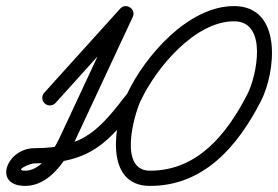

<svg xmlns="http://www.w3.org/2000/svg" viewBox="-60 -586 913 631"><path d="M87.2 -245.9C97.5 -236.7 113.3 -237.5 122.6 -247.7C205.8 -339.9 289 -432 372.2 -524.2C381.7 -534.7 374.4 -548 363.2 -555.4C352 -562.8 337 -564.4 331 -551.5C266.1 -412.5 201.3 -273.5 136.5 -134.6C117.4 -93.5 75.5 -25 23 -25C-16 -25 38.6 -49 53 -49C239.2 -49 296.9 -118.4 398.7 -249.1C407.2 -260 405.3 -275.7 394.4 -284.2C383.5 -292.7 367.8 -290.7 359.3 -279.8C268.9 -163.9 219.2 -99 53 -99C-37.9 -99 -85.6 25 23 25C98.5 25 153.3 -52.2 181.8 -113.4C246.7 -252.4 311.5 -391.4 376.3 -530.4C382.3 -543.2 376.7 -555.3 367.3 -561.6C357.9 -567.8 344.6 -568.2 335.1 -557.7C251.9 -465.5 168.6 -373.4 85.4 -281.2C76.2 -271 77 -255.2 87.2 -245.9ZM356.2 -274.7C356.2 -274.7 356.2 -274.7 356.2 -274.7C316.4 -185.5 278.6 25 433 25C611 25 722.1 -107 797.2 -253C846.7 -349.3 869.5 -566 709 -566C558.9 -566 415.9 -402 357.3 -276.6C351.5 -264.1 356.9 -249.2 369.4 -243.3C381.9 -237.5 396.8 -242.9 402.7 -255.4C452.3 -361.8 580.2 -516 709 -516C821.5 -516 783.5 -335.6 752.8 -275.9C686.7 -147.5 590.7 -25 433 -25C329.8 -25 378.8 -202.7 401.8 -254.3C407.5 -266.9 401.8 -281.7 389.2 -287.3C376.6 -292.9 361.8 -287.3 356.2 -274.7Z"/></svg>

Font: FRB American Cursive Guidelines Arrows Semibold
Style: Italic
Weight: 600
Italic angle: -25°
Version: Version 2.0;Modular Font Editor K font №1